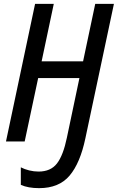

<svg xmlns="http://www.w3.org/2000/svg" viewBox="-20 -734 611 996"><path d="M183 242Q126 242 88 225V134Q107 144 131.5 150Q156 156 180 156Q243 156 275.5 114Q308 72 327 -20L392 -329H178L108 0H11L162 -714H259L196 -416H411L474 -714H571L423 -17Q396 112 341 177Q286 242 183 242Z"/></svg>

Font: Noto Sans Condensed Medium
Style: Italic
Weight: 500
Width: 3
Italic angle: -12°
Designer: Monotype Design Team
Foundry: Monotype Imaging Inc.
Version: Version 2.013; ttfautohint (v1.8.4.7-5d5b)